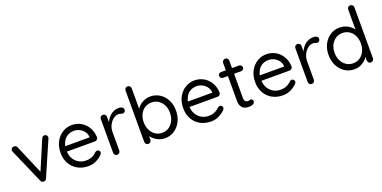

<svg xmlns="http://www.w3.org/2000/svg" viewBox="-15 -1533 4649 2336"><g transform="rotate(-20 2310.0 -365.0)"><path d="M74 -526Q86 -526 97 -519.5Q108 -513 113 -501L279 -111L263 -103L432 -500Q443 -527 469 -526Q484 -526 495 -516Q506 -506 506 -491Q506 -485 504.5 -479.5Q503 -474 501 -470L308 -26Q297 -1 273 0Q260 1 248.5 -5.5Q237 -12 232 -26L39 -469Q37 -473 35.5 -478Q34 -483 34 -490Q34 -503 44.5 -514.5Q55 -526 74 -526Z M848 10Q768 10 708 -24Q648 -58 614.5 -117.5Q581 -177 581 -255Q581 -342 615.5 -403.5Q650 -465 705.5 -497.5Q761 -530 823 -530Q869 -530 912 -513Q955 -496 988 -463.5Q1021 -431 1041 -385.5Q1061 -340 1062 -284Q1062 -268 1050 -257Q1038 -246 1022 -246H627L609 -315H994L978 -301V-323Q974 -364 950.5 -393.5Q927 -423 893.5 -439Q860 -455 823 -455Q793 -455 763.5 -444.5Q734 -434 710.5 -410.5Q687 -387 672.5 -350Q658 -313 658 -261Q658 -203 681.5 -159Q705 -115 747 -89.5Q789 -64 845 -64Q880 -64 906 -73Q932 -82 951 -95.5Q970 -109 983 -123Q996 -132 1008 -132Q1023 -132 1032.5 -122Q1042 -112 1042 -98Q1042 -81 1026 -68Q998 -37 950 -13.5Q902 10 848 10Z M1222 0Q1205 0 1193.5 -12Q1182 -24 1182 -41V-477Q1182 -494 1193.5 -505.5Q1205 -517 1222 -517Q1240 -517 1251 -505.5Q1262 -494 1262 -477V-345L1250 -366Q1256 -397 1271.5 -426.5Q1287 -456 1311 -479.5Q1335 -503 1366 -516.5Q1397 -530 1434 -530Q1456 -530 1474.5 -519.5Q1493 -509 1493 -490Q1493 -469 1482 -459Q1471 -449 1457 -449Q1444 -449 1432 -454.5Q1420 -460 1402 -460Q1377 -460 1352.5 -446.5Q1328 -433 1307.5 -408Q1287 -383 1274.5 -351.5Q1262 -320 1262 -284V-41Q1262 -24 1250.5 -12Q1239 0 1222 0Z M1838 -530Q1906 -530 1960 -495.5Q2014 -461 2045.5 -401Q2077 -341 2077 -262Q2077 -183 2045.5 -122Q2014 -61 1960.5 -25.5Q1907 10 1840 10Q1803 10 1770.5 -1.5Q1738 -13 1711.5 -32.5Q1685 -52 1667 -75.5Q1649 -99 1641 -122L1663 -136V-36Q1663 -19 1652 -7Q1641 5 1623 5Q1606 5 1594.5 -6.5Q1583 -18 1583 -36V-699Q1583 -716 1594.5 -728Q1606 -740 1623 -740Q1641 -740 1652 -728Q1663 -716 1663 -699V-391L1648 -399Q1655 -424 1672.5 -447.5Q1690 -471 1715.5 -489.5Q1741 -508 1772.5 -519Q1804 -530 1838 -530ZM1829 -456Q1779 -456 1740.5 -431Q1702 -406 1680.5 -362Q1659 -318 1659 -262Q1659 -206 1680.5 -161Q1702 -116 1740.5 -90Q1779 -64 1829 -64Q1879 -64 1917 -90Q1955 -116 1977 -161Q1999 -206 1999 -262Q1999 -318 1977 -362Q1955 -406 1917 -431Q1879 -456 1829 -456Z M2436 10Q2356 10 2296 -24Q2236 -58 2202.5 -117.5Q2169 -177 2169 -255Q2169 -342 2203.5 -403.5Q2238 -465 2293.5 -497.5Q2349 -530 2411 -530Q2457 -530 2500 -513Q2543 -496 2576 -463.5Q2609 -431 2629 -385.5Q2649 -340 2650 -284Q2650 -268 2638 -257Q2626 -246 2610 -246H2215L2197 -315H2582L2566 -301V-323Q2562 -364 2538.5 -393.5Q2515 -423 2481.5 -439Q2448 -455 2411 -455Q2381 -455 2351.5 -444.5Q2322 -434 2298.5 -410.5Q2275 -387 2260.5 -350Q2246 -313 2246 -261Q2246 -203 2269.5 -159Q2293 -115 2335 -89.5Q2377 -64 2433 -64Q2468 -64 2494 -73Q2520 -82 2539 -95.5Q2558 -109 2571 -123Q2584 -132 2596 -132Q2611 -132 2620.5 -122Q2630 -112 2630 -98Q2630 -81 2614 -68Q2586 -37 2538 -13.5Q2490 10 2436 10Z M2750 -514H2985Q3001 -514 3011.5 -503Q3022 -492 3022 -477Q3022 -461 3011.5 -450.5Q3001 -440 2985 -440H2750Q2735 -440 2724 -451Q2713 -462 2713 -478Q2713 -493 2724 -503.5Q2735 -514 2750 -514ZM2855 -650Q2872 -650 2883 -638.5Q2894 -627 2894 -610V-127Q2894 -103 2901 -91Q2908 -79 2919.5 -74.5Q2931 -70 2942 -70Q2952 -70 2959.5 -73.5Q2967 -77 2977 -77Q2987 -77 2995.5 -67.5Q3004 -58 3004 -43Q3004 -25 2983 -12.5Q2962 0 2936 0Q2922 0 2901.5 -2Q2881 -4 2861 -15Q2841 -26 2827.5 -51.5Q2814 -77 2814 -123V-610Q2814 -627 2826 -638.5Q2838 -650 2855 -650Z M3367 10Q3287 10 3227 -24Q3167 -58 3133.5 -117.5Q3100 -177 3100 -255Q3100 -342 3134.5 -403.5Q3169 -465 3224.5 -497.5Q3280 -530 3342 -530Q3388 -530 3431 -513Q3474 -496 3507 -463.5Q3540 -431 3560 -385.5Q3580 -340 3581 -284Q3581 -268 3569 -257Q3557 -246 3541 -246H3146L3128 -315H3513L3497 -301V-323Q3493 -364 3469.5 -393.5Q3446 -423 3412.5 -439Q3379 -455 3342 -455Q3312 -455 3282.5 -444.5Q3253 -434 3229.5 -410.5Q3206 -387 3191.5 -350Q3177 -313 3177 -261Q3177 -203 3200.5 -159Q3224 -115 3266 -89.5Q3308 -64 3364 -64Q3399 -64 3425 -73Q3451 -82 3470 -95.5Q3489 -109 3502 -123Q3515 -132 3527 -132Q3542 -132 3551.5 -122Q3561 -112 3561 -98Q3561 -81 3545 -68Q3517 -37 3469 -13.5Q3421 10 3367 10Z M3741 0Q3724 0 3712.5 -12Q3701 -24 3701 -41V-477Q3701 -494 3712.5 -505.5Q3724 -517 3741 -517Q3759 -517 3770 -505.5Q3781 -494 3781 -477V-345L3769 -366Q3775 -397 3790.5 -426.5Q3806 -456 3830 -479.5Q3854 -503 3885 -516.5Q3916 -530 3953 -530Q3975 -530 3993.5 -519.5Q4012 -509 4012 -490Q4012 -469 4001 -459Q3990 -449 3976 -449Q3963 -449 3951 -454.5Q3939 -460 3921 -460Q3896 -460 3871.5 -446.5Q3847 -433 3826.5 -408Q3806 -383 3793.5 -351.5Q3781 -320 3781 -284V-41Q3781 -24 3769.5 -12Q3758 0 3741 0Z M4506 -740Q4523 -740 4534.5 -728.5Q4546 -717 4546 -700V-41Q4546 -24 4534.5 -12Q4523 0 4506 0Q4488 0 4477 -12Q4466 -24 4466 -41V-136L4485 -143Q4485 -119 4470 -92.5Q4455 -66 4429 -43Q4403 -20 4367.5 -5Q4332 10 4291 10Q4224 10 4169.5 -25Q4115 -60 4083.5 -121Q4052 -182 4052 -260Q4052 -339 4083.5 -400Q4115 -461 4169 -495.5Q4223 -530 4289 -530Q4331 -530 4368 -516Q4405 -502 4432.5 -478Q4460 -454 4476 -425Q4492 -396 4492 -367L4466 -373V-700Q4466 -717 4477 -728.5Q4488 -740 4506 -740ZM4300 -64Q4350 -64 4388.5 -89.5Q4427 -115 4448.5 -159.5Q4470 -204 4470 -260Q4470 -317 4448.5 -361Q4427 -405 4388.5 -430.5Q4350 -456 4300 -456Q4251 -456 4212.5 -430.5Q4174 -405 4152 -361Q4130 -317 4130 -260Q4130 -205 4152 -160.5Q4174 -116 4212.5 -90Q4251 -64 4300 -64Z"/></g></svg>

Font: Quicksand Light Medium
Style: Regular
Weight: 500
Version: Version 3.006